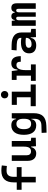

<svg xmlns="http://www.w3.org/2000/svg" viewBox="1538 -2330 1025 4142"><g transform="rotate(-90 2051.0 -258.5)"><path d="M188 0V-305.7H28.3V-410.2H188V-473.6Q188 -742.2 441.4 -742.2Q500 -742.2 553.7 -732.4L542 -623Q510.3 -627 485.8 -628.4Q461.4 -629.9 438.5 -629.9Q308.1 -629.9 308.1 -478.5V-410.2H516.6V-305.7H308.1V0Z M813.5 9.8Q736.8 9.8 694.6 -38.8Q652.3 -87.4 652.3 -175.8V-517.6H772.9V-195.3Q772.9 -150.9 795.2 -126.7Q817.4 -102.5 857.4 -102.5Q908.2 -102.5 933.8 -138.4Q959.5 -174.3 959.5 -258.8V-517.6H1080.1V-108.4L1151.4 -97.7V0L968.3 4.9L960.9 -99.6H948.2Q936 -46.9 900.6 -18.6Q865.2 9.8 813.5 9.8Z M1260.7 233.4 1255.9 126.5 1421.9 121.6Q1494.1 119.1 1526.9 81.3Q1559.6 43.5 1560.1 -30.3V-93.8H1549.8Q1543.5 -43.5 1509.3 -16.8Q1475.1 9.8 1418.5 9.8Q1319.8 9.8 1266.8 -58.6Q1213.9 -127 1213.9 -256.3Q1213.9 -387.7 1267.1 -457.5Q1320.3 -527.3 1418.9 -527.3Q1536.6 -527.3 1553.2 -423.8H1561.5L1569.8 -517.6H1680.7V-45.9Q1680.7 92.3 1616.5 158Q1552.2 223.6 1412.1 228.5ZM1560.1 -265.6Q1560.1 -417.5 1449.7 -417.5Q1394.5 -417.5 1365.2 -376Q1335.9 -334.5 1335.9 -256.3Q1335.9 -100.1 1449.7 -100.1Q1507.8 -100.1 1533.9 -137.2Q1560.1 -174.3 1560.1 -251.5Z M1831.1 0V-109.4H2024.9V-408.2H1860.4V-517.6H2145V-109.4H2300.8V0ZM2080.1 -592.3Q2045.4 -592.3 2022.9 -614.7Q2000.5 -637.2 2000.5 -671.9Q2000.5 -706.5 2022.9 -729Q2045.4 -751.5 2080.1 -751.5Q2114.7 -751.5 2137.2 -729Q2159.7 -706.5 2159.7 -671.9Q2159.7 -637.2 2137.2 -614.7Q2114.7 -592.3 2080.1 -592.3Z M2609.9 -222.7V-104.5H2733.4V0H2377.9V-104.5H2489.7V-413.1H2397.5V-517.6H2590.3L2606.4 -394.5H2622.6Q2630.4 -527.3 2758.8 -527.3Q2911.1 -527.3 2911.1 -323.2H2791Q2791 -373.5 2774.2 -395.5Q2757.3 -417.5 2720.2 -417.5Q2665 -417.5 2637.5 -366.7Q2609.9 -315.9 2609.9 -222.7Z M3322.3 4.9 3315.4 -109.4H3304.2Q3297.9 -49.8 3255.6 -20Q3213.4 9.8 3144 9.8Q3062 9.8 3016.8 -30Q2971.7 -69.8 2971.7 -143.6Q2971.7 -228.5 3032.2 -273.9Q3092.8 -319.3 3203.6 -319.3Q3262.7 -319.3 3306.2 -310.1V-320.3Q3306.2 -365.7 3270.5 -387Q3234.9 -408.2 3164.1 -410.2L3035.2 -413.6L3044.9 -522.5L3154.3 -521Q3290 -519 3356 -465.6Q3421.9 -412.1 3421.9 -309.6V-108.4L3500 -97.7V0ZM3306.2 -212.9Q3279.8 -217.8 3256.1 -218.5Q3232.4 -219.2 3206.5 -219.2Q3091.3 -219.2 3091.3 -151.4Q3091.3 -90.3 3170.4 -90.3Q3215.8 -90.3 3245.8 -106.7Q3275.9 -123 3291 -148.2Q3306.2 -173.3 3306.2 -200.2Z M3932.6 0V-368.7Q3932.6 -422.4 3897.9 -422.4Q3856.4 -422.4 3856.4 -359.4V0H3762.2V-378.4Q3762.2 -422.4 3727.1 -422.4Q3685.1 -422.4 3685.1 -359.4V0H3565.4V-517.6H3673.3L3680.2 -453.1H3690.4Q3698.7 -527.3 3772.9 -527.3Q3839.4 -527.3 3853 -453.1H3863.8Q3867.2 -486.3 3889.6 -506.8Q3912.1 -527.3 3950.7 -527.3Q4003.4 -527.3 4027.6 -498.5Q4051.8 -469.7 4051.8 -405.3V0Z"/></g></svg>

Font: CaskaydiaCove NFP SemiBold
Style: Regular
Weight: 600
Designer: Aaron Bell
Foundry: Saja Typeworks
Version: Version 2111.001; VTT 6.35;Nerd Fonts 3.1.1